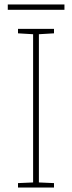

<svg xmlns="http://www.w3.org/2000/svg" viewBox="-20 -844 323 864"><path d="M223 0H61V-20L129 -23V-690L61 -694V-714H223V-694L155 -690V-23L223 -20ZM270 -824V-800H15V-824Z"/></svg>

Font: Noto Sans Syriac Western Thin
Style: Regular
Weight: 100
Designer: Patrick Giasson and the Monotype Design Team
Foundry: Monotype Imaging Inc.
Version: Version 3.000; ttfautohint (v1.8.4.7-5d5b)